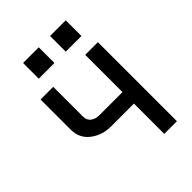

<svg xmlns="http://www.w3.org/2000/svg" viewBox="-205 -802 900 900"><g transform="rotate(-45 245.0 -351.5)"><path d="M50 -524H134V-327Q134 -302 151 -289.5Q168 -277 192 -277H346V-524H430V0H346V-201H195Q136 -201 93 -234Q50 -267 50 -324ZM217 -703V-599H113V-703ZM396 -703V-599H292V-703Z"/></g></svg>

Font: ColatingCofangSans
Style: Regular
Weight: 400
Foundry: GNU
Version: Version 412.227;June 27, 2022;FontCreator 11.0.0.2412 32-bit